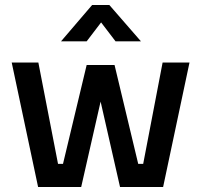

<svg xmlns="http://www.w3.org/2000/svg" viewBox="-20 -751 808 771"><path d="M328 -585 386 -661 444 -585H546L419 -731H350L225 -585ZM133 0H306L384 -343L462 0H635L741 -500H633L555 -93H535L440 -490H328L233 -93H213L134 -500H27Z"/></svg>

Font: RazerF5 SemiBold
Style: Regular
Weight: 600
Foundry: Razer Inc.
Version: Version 2